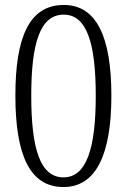

<svg xmlns="http://www.w3.org/2000/svg" viewBox="-20 -744 512 774"><path d="M236 10C366 10 429 -119 429 -358C429 -596 369 -724 237 -724C96 -724 42 -590 42 -359C42 -119 100 10 236 10ZM236 -29C141 -29 106 -147 106 -358C106 -566 140 -685 237 -685C331 -685 366 -567 366 -358C366 -149 330 -29 236 -29Z"/></svg>

Font: Noto Serif Devanagari Condensed Light
Style: Regular
Weight: 300
Width: 3
Designer: Universal Thirst, Indian Type Foundry and the Monotype Design Team
Foundry: Monotype Imaging Inc.
Version: Version 2.004